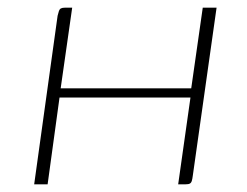

<svg xmlns="http://www.w3.org/2000/svg" viewBox="-20 -480 644 500"><path d="M69 0 130 -439Q132 -447 133.5 -451.5Q135 -456 138.5 -458Q142 -460 149 -460H168L138 -250H478L508 -460H544L482 -22Q481 -14 479.5 -9Q478 -4 474.5 -2Q471 0 463 0H444L476 -226H135L104 0Z"/></svg>

Font: Genos ExtraLight
Style: Italic
Weight: 250
Italic angle: -8°
Designer: Robert E. Leuschke
Foundry: Robert E. Leuschke
Version: Version 1.010